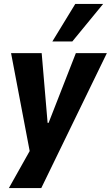

<svg xmlns="http://www.w3.org/2000/svg" viewBox="-20 -772 561 972"><path d="M25 180 134 -14 140 44 36 -503H191L221 -150H226L364 -503H521L189 180ZM245 -562 361 -752H502L346 -562Z"/></svg>

Font: Nunito Sans 7pt Condensed ExtraBold
Style: Italic
Weight: 800
Width: 3
Italic angle: -9°
Designer: Vernon Adams
Foundry: Vernon Adams
Version: Version 3.101;gftools[0.9.27]